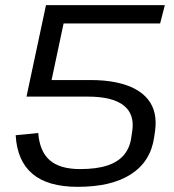

<svg xmlns="http://www.w3.org/2000/svg" viewBox="-20 -720 679 748"><path d="M282.8 7.9Q166.5 7.9 106.6 -42.6Q46.7 -93.1 41.1 -193.2L129.1 -201.9Q134 -131.2 173.4 -96.2Q212.9 -61.3 292.1 -61.3Q355.9 -61.3 398.1 -75.2Q440.2 -89.1 463.3 -116.9Q486.4 -144.7 491.7 -185.9L495.4 -210.8Q504.7 -276.4 460.8 -310Q416.8 -343.6 323.1 -343.6H83.2L150.9 -408.2H332.1Q388.2 -408.2 432.2 -399.1Q476.2 -389.9 507.2 -373Q538.2 -356.1 557.1 -332Q576.1 -307.9 582.6 -277.4Q589.1 -246.9 584.3 -211.1L580.6 -185.6Q567.3 -91.5 491.2 -41.8Q415.1 7.9 282.8 7.9ZM159.2 -700H622.2L603.8 -628.5H192.6L239.3 -683.1L173.3 -372.2L83.2 -343.6Z"/></svg>

Font: Pathway Extreme 8pt Thin
Style: Italic
Weight: 100
Italic angle: -8°
Designer: Eduardo Rodriguez Tunni
Foundry: Eduardo Rodriguez Tunni
Version: Version 1.000